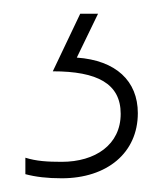

<svg xmlns="http://www.w3.org/2000/svg" viewBox="-20 -20 245 280"><path d="M181 145C181 98 149 68 92 64L123 0H97L57 84C122 84 156 102 156 146C156 191 119 216 70 216C49 216 33 215 17 210V234C32 238 49 240 70 240C136 240 181 203 181 145Z"/></svg>

Font: Noto Sans Thai Looped SemiCondensed Thin
Style: Regular
Weight: 100
Width: 4
Designer: Sasikarn Vongin, Ben Mitchell
Foundry: The Fontpad Ltd
Version: Version 1.001